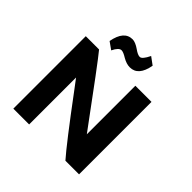

<svg xmlns="http://www.w3.org/2000/svg" viewBox="-210 -1009 1186 1186"><g transform="rotate(45 382.5 -416.0)"><path d="M77 0V-633H193Q240 -577 510 -209V-633H651V0H532Q466 -74 258 -353Q228 -393 215 -410V0ZM250 -682 202 -716Q222 -824 295 -824Q320 -824 356 -799Q385 -778 403 -778Q423 -778 449 -832L498 -796Q479 -689 405 -689Q376 -689 343 -708Q311 -728 295 -728Q272 -728 250 -682Z"/></g></svg>

Font: Tajawal ExtraBold
Style: Regular
Weight: 800
Designer: Boutros Fonts
Foundry: Created by Boutros International 2017
Version: Version 1.700